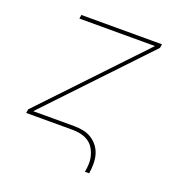

<svg xmlns="http://www.w3.org/2000/svg" viewBox="-125 -628 849 900"><g transform="rotate(20 300.0 -177.5)"><path d="M396 165Q400 144 400.5 123Q401 102 395.5 82.5Q390 63 379.5 46.5Q369 30 352.5 19.5Q336 9 316 4.5Q296 0 275 0H43L46 -19L503 -501H126L129 -520H531L528 -501L71 -19H275Q299 -19 321.5 -14.5Q344 -10 363 2Q382 14 395.5 32Q409 50 415 71.5Q421 93 421 117Q421 141 417 165Z"/></g></svg>

Font: Iosevka Aile Thin
Style: Italic
Weight: 100
Italic angle: -9°
Designer: Belleve Invis
Foundry: Belleve Invis
Version: Version 31.1.0; ttfautohint (v1.8.4)